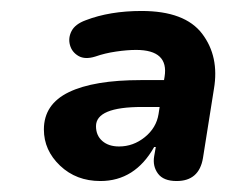

<svg xmlns="http://www.w3.org/2000/svg" viewBox="-20 -736 412 350"><path d="M163 -406Q119 -406 89.5 -434Q60 -462 60 -500Q60 -546 105.5 -568Q151 -590 237 -590H279L280 -596Q288 -645 228 -645Q212 -645 191.5 -642Q171 -639 154 -633Q135 -627 123 -634Q111 -641 107.5 -654Q104 -667 110.5 -679.5Q117 -692 136 -699Q180 -716 238 -716Q317 -716 348.5 -674.5Q380 -633 370 -574L350 -448Q343 -406 302 -406Q278 -406 268 -419.5Q258 -433 261 -451L264 -468H261Q226 -406 163 -406ZM197 -469Q223 -469 244 -486Q265 -503 269 -528L271 -541H239Q155 -541 155 -506Q155 -489 166.5 -479Q178 -469 197 -469Z"/></svg>

Font: Nunito ExtraBold
Style: Italic
Weight: 800
Italic angle: -9°
Designer: Vernon Adams
Foundry: Vernon Adams
Version: Version 3.601; ttfautohint (v1.8.2.53-6de2)